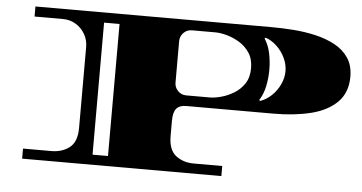

<svg xmlns="http://www.w3.org/2000/svg" viewBox="-47 -733 1541 817"><g transform="rotate(5 723.5 -325.0)"><path d="M73 0V-43H194Q240 -43 271.5 -67.5Q303 -92 303 -151V-497Q303 -527 288.5 -552Q274 -577 249.5 -592Q225 -607 194 -607H73V-650H1082Q1126 -650 1174.5 -646.5Q1223 -643 1269 -632.5Q1315 -622 1352.5 -602Q1390 -582 1412 -549.5Q1434 -517 1434 -469Q1434 -401 1393 -360Q1352 -319 1281.5 -301.5Q1211 -284 1122 -284H749Q721 -284 707.5 -268.5Q694 -253 694 -216V-151Q694 -92 725.5 -67.5Q757 -43 802 -43H924V0ZM370 -43H436V-607H370ZM745 -329H846Q867 -329 894.5 -336.5Q922 -344 948.5 -360Q975 -376 992.5 -402.5Q1010 -429 1010 -468Q1010 -507 992.5 -533.5Q975 -560 948.5 -576Q922 -592 894.5 -599.5Q867 -607 846 -607H745Q724 -607 709.5 -592Q695 -577 695 -556V-379Q695 -359 709.5 -344Q724 -329 745 -329ZM1061 -333Q1087 -342 1109 -363Q1131 -384 1144 -412Q1157 -440 1157 -468Q1157 -497 1144 -524.5Q1131 -552 1109 -573Q1087 -594 1061 -603L1056 -600Q1074 -572 1081 -537.5Q1088 -503 1088 -468Q1088 -434 1081 -399Q1074 -364 1056 -336Z"/></g></svg>

Font: Diplomata
Style: Regular
Weight: 400
Designer: Eduardo Rodriguez Tunni
Foundry: Eduardo Rodriguez Tunni
Version: Version 1.002; ttfautohint (v1.8.4.7-5d5b);gftools[0.9.23]